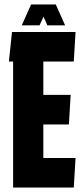

<svg xmlns="http://www.w3.org/2000/svg" viewBox="-20 -844 380 864"><path d="M78 -730 120 -824H231L273 -730H193L176 -769L158 -730ZM39 0V-567H20L34 -700H320L312 -567H175V-417H298L290 -284H175V-133H320L312 0Z"/></svg>

Font: Karantina
Style: Bold
Weight: 700
Designer: Rony Koch
Foundry: Rony Koch
Version: Version 1.000; ttfautohint (v1.8.3)